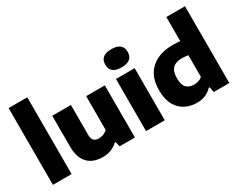

<svg xmlns="http://www.w3.org/2000/svg" viewBox="-100 -1274 2173 1750"><g transform="rotate(-30 987.0 -399.0)"><path d="M58.5 0V-808H255V0Z M581 9Q518.5 9 470.5 -14.8Q422.5 -38.5 395.2 -90Q368 -141.5 368 -225V-548.5H564.5V-237.5Q564.5 -191.5 583 -174Q601.5 -156.5 633.5 -156.5Q658.5 -156.5 683.5 -166.2Q708.5 -176 725 -193.5V-548.5H921.5V0H760.5L748 -52H740.5Q673.5 9 581 9Z M1038.5 0V-548.5H1235.5V0ZM1137 -614Q1076 -614 1047.5 -638.8Q1019 -663.5 1019 -709.5Q1019 -755.5 1047.5 -780.2Q1076 -805 1137 -805Q1198 -805 1226.5 -780.2Q1255 -755.5 1255 -709.5Q1255 -663.5 1226.5 -638.8Q1198 -614 1137 -614Z M1573 9.5Q1506.5 9.5 1450.5 -18.5Q1394.5 -46.5 1360.8 -106.8Q1327 -167 1327 -262.5Q1327 -404 1410.2 -481.2Q1493.5 -558.5 1646 -558.5Q1665 -558.5 1683.8 -557.2Q1702.5 -556 1718.5 -554.5V-808H1915V0H1751L1740 -56H1731Q1704 -26.5 1664.5 -8.5Q1625 9.5 1573 9.5ZM1630 -147.5Q1653.5 -147.5 1677.2 -154.5Q1701 -161.5 1718.5 -177.5V-405.5Q1705.5 -408 1688.2 -410Q1671 -412 1653.5 -412Q1587.5 -412 1555.2 -379.8Q1523 -347.5 1523 -276.5Q1523 -204 1552.2 -175.8Q1581.5 -147.5 1630 -147.5Z"/></g></svg>

Font: Encode Sans SmExp XBd
Style: Regular
Weight: 800
Width: 6
Designer: Multiple Designers
Foundry: Impallari Type
Version: Version 3.002; ttfautohint (v1.8.3) -l 8 -r 50 -G 200 -x 14 